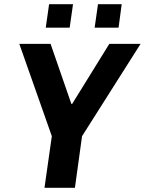

<svg xmlns="http://www.w3.org/2000/svg" viewBox="-20 -895 690 915"><path d="M192 0 227 -246 72 -686H221L320 -400H324L501 -686H650L371 -246L337 0ZM198 -763 214 -875H328L312 -763ZM431 -763 447 -875H560L545 -763Z"/></svg>

Font: Chivo Mono SemiBold
Style: Italic
Weight: 600
Italic angle: -8.05°
Monospace: yes
Version: Version 1.008